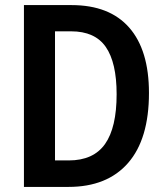

<svg xmlns="http://www.w3.org/2000/svg" viewBox="-20 -734 654 754"><path d="M565 -369Q565 -188 483 -94Q401 0 249 0H74V-714H261Q410 -714 487.5 -625.5Q565 -537 565 -369ZM438 -364Q438 -488 395.5 -549.5Q353 -611 259 -611H196V-104H250Q347 -104 392.5 -168.5Q438 -233 438 -364Z"/></svg>

Font: Noto Sans Hebrew Condensed SemiBold
Style: Regular
Weight: 600
Width: 3
Designer: Ben Nathan
Foundry: Google LLC
Version: Version 3.001; ttfautohint (v1.8.4.7-5d5b)